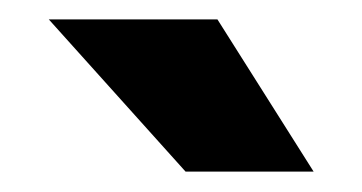

<svg xmlns="http://www.w3.org/2000/svg" viewBox="-20 -752 366 194"><path d="M296.9 -578.6H167.5L29.3 -732.4H199.7Z"/></svg>

Font: Heebo ExtraBold
Style: Regular
Weight: 800
Designer: Oded Ezer
Foundry: Ezer Type House
Version: Version 3.100